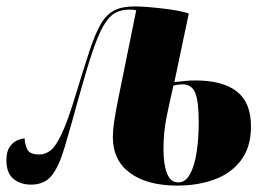

<svg xmlns="http://www.w3.org/2000/svg" viewBox="-42 -569 847 599"><path d="M511 10Q417 10 363.5 -29.5Q310 -69 310 -142Q310 -161 314 -189Q318 -217 328 -266L383 -537Q379 -538 374 -538.5Q369 -539 361 -539Q336 -539 317 -528.5Q298 -518 281 -489Q264 -460 245.5 -404.5Q227 -349 202 -259Q177 -168 159.5 -109Q142 -50 119.5 -21.5Q97 7 55 7Q22 7 0 -11Q-22 -29 -22 -69Q-22 -96 -12 -110.5Q-2 -125 11.5 -131Q25 -137 35 -137Q35 -121 42.5 -104Q50 -87 81 -87Q99 -87 115.5 -99.5Q132 -112 151 -152.5Q170 -193 195 -276Q220 -358 237.5 -411Q255 -464 272.5 -494Q290 -524 314.5 -536.5Q339 -549 378 -549Q397 -549 426.5 -546.5Q456 -544 488.5 -539.5Q521 -535 547 -527L502 -313Q527 -316 541 -317Q555 -318 568 -318Q653 -318 697 -283.5Q741 -249 741 -175Q741 -110 710 -69Q679 -28 627 -9Q575 10 511 10ZM514 0Q537 0 551 -26Q565 -52 571.5 -94.5Q578 -137 578 -188Q578 -253 567 -279.5Q556 -306 527 -306Q523 -306 515 -305Q507 -304 499 -302Q487 -250 477.5 -203Q468 -156 468 -103Q468 -56 479 -28Q490 0 514 0Z"/></svg>

Font: Noto Serif Display ExtraCondensed Black
Style: Italic
Weight: 900
Width: 2
Italic angle: -12°
Designer: Monotype Design Team
Foundry: Monotype Imaging Inc.
Version: Version 2.009